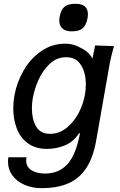

<svg xmlns="http://www.w3.org/2000/svg" viewBox="-20 -792 640 1020"><path d="M22.5 67.5Q22.5 54 24.5 43.5H120.5Q119 52 119 59.5Q119 95 147.5 112.5Q176 130 219.5 130Q293.5 130 339 79.2Q384.5 28.5 405.5 -87L397 -80Q369 -38 324.2 -19.5Q279.5 -1 229.5 -1Q169 -1 128.8 -30.2Q88.5 -59.5 69.5 -108.5Q50.5 -157.5 50.5 -216.5Q50.5 -251 56.5 -284.5Q69 -354 105.2 -417.2Q141.5 -480.5 198.8 -520.2Q256 -560 327 -560Q361 -560 390.8 -546.8Q420.5 -533.5 440 -518.5Q451.5 -509.5 459.5 -499Q467.5 -488.5 471 -480L485.5 -550.5L585.5 -547L582 -534.5Q569 -486.5 563 -455L491 -45.5Q475 45.5 438 101.2Q401 157 342.8 182.2Q284.5 207.5 201 207.5Q149.5 207.5 108.8 189.2Q68 171 45.2 139Q22.5 107 22.5 67.5ZM431.5 -290.5Q436 -316 436 -343.5Q436 -405 410.2 -446.5Q384.5 -488 331 -488Q282.5 -488 245.5 -454Q208.5 -420 186 -370.8Q163.5 -321.5 154.5 -273Q149.5 -244 149.5 -216Q149.5 -158.5 172 -119.8Q194.5 -81 246 -81Q294 -81 333.2 -112.2Q372.5 -143.5 397.8 -191.8Q423 -240 431.5 -290.5ZM295 -683Q295 -693.5 297 -703Q303.5 -740.5 323 -756.2Q342.5 -772 381 -772Q447 -772 447 -716.5Q447 -705.5 445 -695.5Q438 -657.5 419.2 -641.5Q400.5 -625.5 361.5 -625.5Q329 -625.5 312 -640.2Q295 -655 295 -683Z"/></svg>

Font: JuliaMono Medium
Style: Italic
Weight: 500
Italic angle: -9°
Monospace: yes
Designer: cormullion
Foundry: corm
Version: Version 0.054; ttfautohint (v1.8.4)